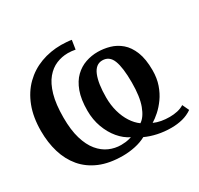

<svg xmlns="http://www.w3.org/2000/svg" viewBox="-159 -948 1197 1154"><g transform="rotate(-30 439.0 -370.5)"><path d="M842.4 -75.1 864.1 -29Q833.3 -7.6 796.8 1.7Q760.2 11 718.8 11Q669.3 11 624.4 1.2Q579.5 -8.6 543.7 -25.4Q510.4 -7 467.8 2Q425.3 11 382.7 11Q289.9 11 223 -17.2Q156.2 -45.5 113.2 -96.5Q70.3 -147.5 49.8 -215.8Q29.3 -284 29.3 -364Q29.3 -459.5 57.2 -532.2Q85.2 -604.9 135.1 -653.8Q185 -702.7 250.9 -727.4Q316.8 -752.1 392.7 -752.1Q406.8 -752.1 428.3 -750.6Q449.8 -749.1 464 -746.6L454.3 -684.1Q441.9 -686.7 428.4 -688Q414.9 -689.3 403 -689.3Q361.6 -689.3 323 -673.4Q284.3 -657.5 253.5 -620.8Q222.7 -584.1 204.7 -521.6Q186.8 -459.1 186.8 -366Q186.8 -280.3 204.8 -220Q222.8 -159.6 253.7 -122.4Q284.5 -85.2 323.8 -67.9Q363 -50.7 405.6 -50.7Q420.3 -50.7 437.7 -52.6Q455.2 -54.5 478.8 -62.1Q438.2 -81.6 404.9 -121.1Q371.6 -160.6 351.8 -214.6Q332.1 -268.5 332.1 -330.5Q332.1 -408.7 351.6 -461.8Q371.2 -514.9 404 -546.5Q436.9 -578.1 477.6 -592.1Q518.2 -606 560.7 -606Q602.4 -606 643.6 -594.3Q684.8 -582.6 718.6 -553.8Q752.3 -525 772.6 -474.3Q793 -423.6 793 -346Q793 -291 777.5 -246.4Q762 -201.8 737.4 -167.6Q712.9 -133.5 685.7 -109.3Q658.5 -85.2 635 -71.1Q658.9 -60.5 685.8 -55.6Q712.8 -50.7 742.5 -50.7Q770.6 -50.7 796.6 -56.4Q822.6 -62.2 842.4 -75.1ZM570.3 -106.2Q604.1 -127.7 626.2 -186.6Q648.3 -245.5 648.3 -345Q648.3 -447.5 628.7 -497.7Q609.1 -548 560 -548Q513.8 -548 491.5 -493.7Q469.3 -439.3 469.3 -343Q469.3 -290 482.1 -244Q494.9 -198.1 517.7 -162.9Q540.4 -127.7 570.3 -106.2Z"/></g></svg>

Font: Merriweather Light
Style: Regular
Weight: 300
Designer: Eben Sorkin
Foundry: Eben Sorkin
Version: Version 2.100